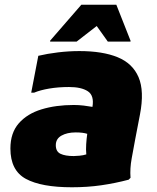

<svg xmlns="http://www.w3.org/2000/svg" viewBox="-20 -780 664 812"><path d="M284 12Q155 12 89.5 -23.5Q24 -59 24 -152Q24 -218 59.5 -258.5Q95 -299 155.5 -317.5Q216 -336 292 -336Q313 -336 334 -333.5Q355 -331 371 -328Q379 -376 351.5 -394Q324 -412 272 -412Q227 -412 188.5 -405.5Q150 -399 124 -388H112L142 -544Q180 -553 225.5 -558.5Q271 -564 316 -564Q414 -564 477.5 -538Q541 -512 566 -453.5Q591 -395 572 -296L552 -192Q545 -154 537 -110.5Q529 -67 532 -28L524 -20Q467 -5 408.5 3.5Q350 12 284 12ZM216 -166Q216 -139 236 -129.5Q256 -120 292 -120Q301 -120 316.5 -121.5Q332 -123 345 -127Q343 -147 344.5 -170Q346 -193 349 -214Q331 -220 300 -220Q264 -220 240 -206.5Q216 -193 216 -166ZM192 -604V-608L324 -760H472L532 -608V-604H436L389 -670L304 -604Z"/></svg>

Font: Kufam Black
Style: Italic
Weight: 900
Italic angle: -11°
Designer: Artur Schmal
Foundry: Original Type
Version: Version 1.301; ttfautohint (v1.8.3)